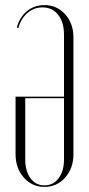

<svg xmlns="http://www.w3.org/2000/svg" viewBox="-20 -726 349 753"><path d="M41 -347H231V-590Q231 -639 208 -668Q185 -697 147 -697Q113 -697 87.5 -675Q62 -653 52 -616L46 -618Q57 -659 86 -682.5Q115 -706 154 -706Q203 -706 235.5 -670Q268 -634 268 -579V-121Q268 -66 235.5 -29.5Q203 7 154 7Q106 7 73.5 -29.5Q41 -66 41 -121ZM231 -101V-341H79V-101Q79 -55 99.5 -27Q120 1 154 1Q189 1 210 -27Q231 -55 231 -101Z"/></svg>

Font: Moniqa ExtLt Narrow Display
Style: Regular
Weight: 200
Width: 4
Designer: Rajesh Rajput
Foundry: Rajesh Rajput
Version: Version 1.000